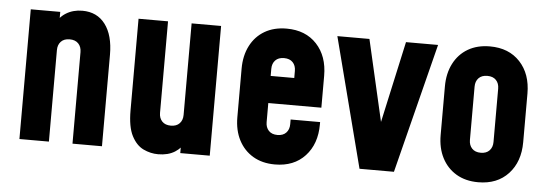

<svg xmlns="http://www.w3.org/2000/svg" viewBox="-43 -680 2308 811"><g transform="rotate(5 1111.5 -275.0)"><path d="M59 0V-550H184V-463L161 -488Q177.5 -525.5 207.5 -544.2Q237.5 -563 277 -563Q339.5 -563 374.2 -516.8Q409 -470.5 409 -388V0H284V-388Q284 -410.5 271 -424.2Q258 -438 234 -438Q210 -438 197 -424.2Q184 -410.5 184 -388V0Z M648 13Q615.5 13 585.2 -1.5Q555 -16 535.5 -53.8Q516 -91.5 516 -162V-550H641V-162Q641 -139.5 654 -125.8Q667 -112 691 -112Q715 -112 728 -125.8Q741 -139.5 741 -162V-550H866V0H741V-84L763 -55Q747.5 -23 718.8 -5Q690 13 648 13Z M1143.1 13Q1089.5 13 1050.2 -10.2Q1011 -33.5 989.5 -75Q968 -116.5 968 -172V-378Q968 -433.3 989.5 -475.1Q1011 -517 1050.2 -540Q1089.5 -563 1143.1 -563Q1223.5 -563 1270.8 -512.2Q1318 -461.5 1318 -378V-243H1077V-358H1193V-388Q1193 -410.7 1180 -424.3Q1167 -438 1143 -438Q1119 -438 1106 -424.3Q1093 -410.7 1093 -388V-162Q1093 -139.7 1106 -125.9Q1119 -112 1143 -112Q1167 -112 1180 -125.9Q1193 -139.7 1193 -162V-182H1318V-172Q1318 -89.1 1270.8 -38Q1223.5 13 1143.1 13Z M1501 0 1359 -550H1495L1588 -145H1561L1650 -550H1786L1647 0Z M2005.1 13Q1951.5 13 1912.2 -10.2Q1873 -33.5 1851.5 -75Q1830 -116.5 1830 -172V-378Q1830 -433.3 1851.5 -475.1Q1873 -517 1912.2 -540Q1951.5 -563 2005.1 -563Q2085.5 -563 2132.8 -512.2Q2180 -461.5 2180 -378V-172Q2180 -89.1 2132.8 -38Q2085.5 13 2005.1 13ZM2005 -112Q2029 -112 2042 -125.9Q2055 -139.7 2055 -162V-388Q2055 -410.7 2042 -424.3Q2029 -438 2005 -438Q1981 -438 1968 -424.3Q1955 -410.7 1955 -388V-162Q1955 -139.7 1968 -125.9Q1981 -112 2005 -112Z"/></g></svg>

Font: Mohave Light
Style: Regular
Weight: 300
Designer: Gumpita Rahayu
Foundry: Tokotype
Version: Version 2.003